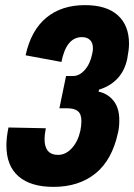

<svg xmlns="http://www.w3.org/2000/svg" viewBox="-20 -720 524 750"><path d="M5 -152Q5 -182 13 -222L159 -219Q154 -192 154 -177Q154 -115 207 -115Q237 -115 261 -141.5Q285 -168 294 -210Q298 -229 298 -247Q298 -274 284.5 -285.5Q271 -297 243 -297H212L238 -423H265Q290 -423 311 -446.5Q332 -470 340 -509Q343 -521 343 -531Q343 -553 331.5 -564Q320 -575 300 -575Q239 -575 220 -478L80 -504Q101 -601 160.5 -650.5Q220 -700 312 -700Q396 -700 440 -660.5Q484 -621 484 -549Q484 -527 477 -490Q467 -443 438.5 -413Q410 -383 367 -370L365 -362Q400 -355 423 -327Q446 -299 446 -250Q446 -223 441 -202Q418 -95 353 -42.5Q288 10 189 10Q100 10 52.5 -31Q5 -72 5 -152Z"/></svg>

Font: Decalotype ExtraBold Italic
Style: Regular
Weight: 800
Italic angle: -12°
Designer: Alfredo Marco Pradil
Foundry: Alfredo Marco Pradil
Version: Version 1.0